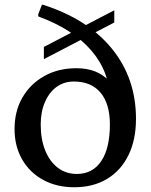

<svg xmlns="http://www.w3.org/2000/svg" viewBox="-20 -788 644 821"><path d="M297.5 12.7Q222.2 12.7 164.5 -18.8Q106.8 -50.3 74.5 -106.6Q42.2 -162.8 42.2 -236.1Q42.2 -313 76.1 -371.3Q110 -429.6 169.7 -463Q229.4 -496.3 306.6 -496.3Q351.9 -496.3 386.8 -482.6Q421.7 -468.8 450.8 -438.4H498V-255.7H449.9Q449.9 -344.3 409.9 -391.9Q369.9 -439.4 295.5 -439.4Q253.6 -439.4 221.9 -416.3Q190.2 -393.2 172.2 -351.7Q154.1 -310.1 154.1 -255.6Q154.1 -192.1 173.4 -144.6Q192.6 -97 227.3 -70.6Q262 -44.2 308.6 -44.2Q376.2 -44.2 413.1 -99.4Q449.9 -154.6 449.9 -255.7V-360Q449.9 -478.5 371.9 -570.4Q293.8 -662.4 143.4 -718V-726.6L159.3 -767.8H163.5Q355.1 -706.8 458.3 -580.1Q561.5 -453.5 561.5 -279.7Q561.5 -190.1 529.2 -124.3Q496.9 -58.5 437.8 -22.9Q378.6 12.7 297.5 12.7ZM167.6 -535.1V-587.3L468.7 -744V-691.8Z"/></svg>

Font: Platypi Light
Style: Regular
Weight: 300
Designer: David Sargent
Foundry: Bolt Cutter Type
Version: Version 1.200